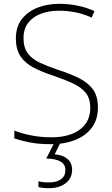

<svg xmlns="http://www.w3.org/2000/svg" viewBox="-20 -744 584 1004"><path d="M492 -182Q492 -118 459.5 -75.5Q427 -33 372 -11.5Q317 10 249 10Q182 10 136.5 1Q91 -8 55 -20V-61Q94 -46 143 -36Q192 -26 252 -26Q308 -26 353 -42.5Q398 -59 425 -93.5Q452 -128 452 -181Q452 -228 429.5 -257Q407 -286 364 -306.5Q321 -327 259 -348Q201 -367 156.5 -390Q112 -413 87.5 -449Q63 -485 63 -544Q63 -603 93.5 -643Q124 -683 175 -703.5Q226 -724 290 -724Q389 -724 474 -686L459 -652Q415 -672 372.5 -680Q330 -688 288 -688Q237 -688 195 -672.5Q153 -657 128 -625.5Q103 -594 103 -545Q103 -494 126 -464Q149 -434 189.5 -415.5Q230 -397 283 -379Q346 -359 393 -335.5Q440 -312 466 -276.5Q492 -241 492 -182ZM357 144Q357 188 323.5 214Q290 240 236 240Q202 240 181 234V204Q193 207 206 208.5Q219 210 237 210Q275 210 298.5 193.5Q322 177 322 145Q322 87 222 85L265 0H297L266 63Q307 66 332 86.5Q357 107 357 144Z"/></svg>

Font: Noto Sans Bengali UI ExtraLight
Style: Regular
Weight: 200
Designer: Jelle Bosma - Monotype Design Team
Foundry: Monotype Imaging Inc.
Version: Version 2.003; ttfautohint (v1.8.4.7-5d5b)